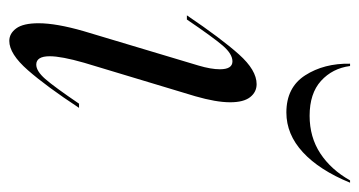

<svg xmlns="http://www.w3.org/2000/svg" viewBox="-200 -561 773 413"><g transform="rotate(90 186.5 -354.5)"><path d="M161 -520Q178 -520 189 -506Q200 -492 200 -463Q200 -433 187 -388L115 -149Q101 -100 101 -75Q101 -46 119 -46Q133 -46 150 -65.5Q167 -85 203 -138H212Q166 -68 131 -28Q96 12 68 12Q52 12 41 -3Q30 -18 30 -51Q30 -89 47 -148L121 -395Q129 -422 129 -441Q129 -468 112 -468Q96 -468 78 -447Q60 -426 22 -370H13Q63 -444 97 -482Q131 -520 161 -520ZM222 -584Q168 -584 142 -624.5Q116 -665 117 -721H122Q127 -683 154 -658.5Q181 -634 229 -634Q275 -634 310 -657Q345 -680 368 -721H373Q346 -655 307.5 -619.5Q269 -584 222 -584Z"/></g></svg>

Font: Nyght Serif Light Italic
Style: Regular
Weight: 300
Italic angle: -16°
Designer: Maksym Kobuzan
Version: Version 0.410